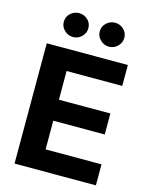

<svg xmlns="http://www.w3.org/2000/svg" viewBox="-136 -1034 885 1121"><g transform="rotate(15 306.0 -473.0)"><path d="M554.7 0H63V-727.1H553.2V-600.6H216.8V-427.2H527.8V-300.3H216.8V-127H554.7ZM201.2 -801.8Q170.4 -801.8 148.4 -823.7Q126.5 -844.7 126.5 -874.5Q126.5 -904.8 148.4 -925.3Q170.9 -946.3 201.2 -946.3Q231 -946.3 253.4 -925.3Q274.9 -904.8 274.9 -874.5Q274.9 -845.2 253.4 -823.7Q231.4 -801.8 201.2 -801.8ZM418.5 -801.8Q387.7 -801.8 365.7 -823.7Q343.8 -844.7 343.8 -874.5Q343.8 -904.8 365.7 -925.3Q388.2 -946.3 418.5 -946.3Q448.2 -946.3 470.7 -925.3Q492.2 -904.8 492.2 -874.5Q492.2 -845.2 470.7 -823.7Q448.7 -801.8 418.5 -801.8Z"/></g></svg>

Font: My Font
Style: Bold
Weight: 500
Designer: Rasmus Andersson
Foundry: rsms
Version: Version 0.001